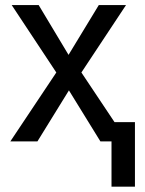

<svg xmlns="http://www.w3.org/2000/svg" viewBox="-20 -548 561 744"><path d="M129.9 -528.3H25.4L198.2 -267.1L20 0H125L247.1 -197.8L369.1 0H412.1V175.3H502.9V-74.7H423.8L295.4 -267.1L468.3 -528.3H362.8L245.6 -335.4Z"/></svg>

Font: Roboto
Style: Regular
Weight: 400
Designer: Google
Version: Version 2.137; 2017